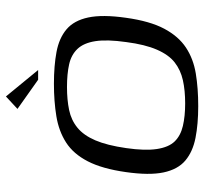

<svg xmlns="http://www.w3.org/2000/svg" viewBox="-40 -626 673 632"><g transform="rotate(-90 296.0 -309.5)"><path d="M263 7Q204 7 158.5 -2Q113 -11 84 -35.5Q55 -60 45 -107Q35 -154 46 -231Q57 -309 81.5 -356.5Q106 -404 143.5 -428Q181 -452 230 -460Q279 -468 337 -468Q396 -468 441.5 -459.5Q487 -451 516 -426.5Q545 -402 555 -355Q565 -308 554 -231Q543 -152 518 -105Q493 -58 456 -33.5Q419 -9 370.5 -1Q322 7 263 7ZM272 -36Q315 -36 348.5 -43.5Q382 -51 407 -70.5Q432 -90 449 -129Q466 -168 474 -230Q483 -293 477 -331.5Q471 -370 451.5 -390.5Q432 -411 400.5 -418Q369 -425 326 -425Q284 -425 250.5 -418Q217 -411 192 -390.5Q167 -370 150.5 -331.5Q134 -293 125 -230Q116 -168 122 -129Q128 -90 147 -70.5Q166 -51 198 -43.5Q230 -36 272 -36ZM350 -520 254 -588 295 -626 382 -520Z"/></g></svg>

Font: Genos
Style: Italic
Weight: 400
Italic angle: -8°
Version: Version 1.010